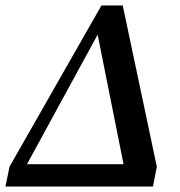

<svg xmlns="http://www.w3.org/2000/svg" viewBox="-37 -684 661 704"><path d="M-17 0 -2 -73 335 -664H413L538 -73L524 0ZM62 -82H416L321 -557Z"/></svg>

Font: Source Serif 4 Semibold
Style: Italic
Weight: 600
Italic angle: -12°
Designer: Frank Grießhammer
Foundry: Adobe
Version: Version 4.005;hotconv 1.1.0;makeotfexe 2.6.0